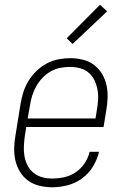

<svg xmlns="http://www.w3.org/2000/svg" viewBox="-20 -784 540 812"><path d="M201 8Q173 8 146.5 1.5Q120 -5 99 -20Q78 -35 64.5 -57.5Q51 -80 45 -106Q39 -132 40 -160Q41 -188 46 -215L67 -345Q71 -370 79 -395Q87 -420 101 -442.5Q115 -465 134.5 -484Q154 -503 177.5 -515.5Q201 -528 226.5 -533Q252 -538 277 -538Q304 -538 330.5 -531.5Q357 -525 377.5 -509.5Q398 -494 411.5 -471.5Q425 -449 430.5 -423Q436 -397 435 -369.5Q434 -342 429 -315L418 -247H91L85 -209Q82 -188 81 -166Q80 -144 83.5 -123.5Q87 -103 96.5 -84.5Q106 -66 122 -53Q138 -40 158.5 -34.5Q179 -29 201 -29Q226 -29 251.5 -34.5Q277 -40 299.5 -55Q322 -70 337.5 -93Q353 -116 359 -142H399Q391 -109 373 -79.5Q355 -50 327 -29.5Q299 -9 266 -0.5Q233 8 201 8ZM384 -283 390 -321Q394 -342 395 -364Q396 -386 392 -406.5Q388 -427 379 -445.5Q370 -464 354.5 -477Q339 -490 318.5 -495.5Q298 -501 276 -501Q255 -501 234.5 -497Q214 -493 194.5 -482Q175 -471 159.5 -454.5Q144 -438 133.5 -419.5Q123 -401 116.5 -380.5Q110 -360 107 -339L97 -283ZM287 -598 262 -622 403 -764 433 -736Z"/></svg>

Font: Iosevka Curly Slab XLtObl
Style: Regular
Weight: 200
Italic angle: -9°
Monospace: yes
Designer: Belleve Invis
Foundry: Belleve Invis
Version: Version 11.1.0; ttfautohint (v1.8.3)